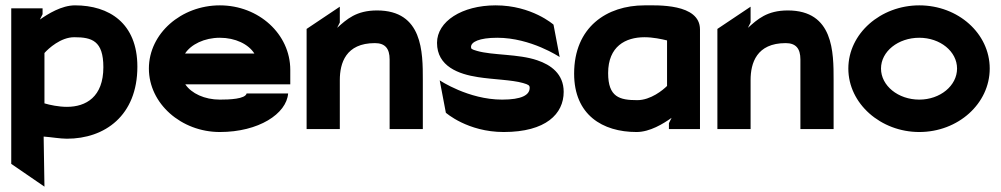

<svg xmlns="http://www.w3.org/2000/svg" viewBox="-20 -482 3739 717"><path d="M22 130 146 215 143 28C171 30 205 36 230 36C371 36 493 -50 493 -233C493 -396 387 -462 260 -462C210 -462 159 -430 129 -409L139 -429V-451H22ZM146 -96V-284C161 -301 207 -343 257 -343C323 -343 366 -330 366 -231C366 -120 301 -83 230 -83C199 -83 166 -90 146 -96Z M536 -226C536 -95 657 11 801 11C946 11 1050 -57 1056 -133H901C896 -112 836 -110 801 -110C744 -110 695 -133 672 -167H1064V-221C1064 -355 946 -462 801 -462C657 -462 536 -357 536 -226ZM671 -282C693 -316 743 -341 801 -341C859 -341 908 -317 930 -282Z M1125 0H1249V-183C1249 -246 1271 -321 1380 -321C1418 -321 1435 -301 1435 -260V0H1559V-183C1559 -287 1559 -443 1388 -443C1310 -443 1275 -410 1239 -378L1249 -398V-457L1125 -374Z M1612 -322C1612 -234 1693 -205 1765 -194C1822 -185 1891 -184 1933 -172C1954 -166 1958 -163 1958 -154C1958 -127 1928 -110 1855 -110C1729 -110 1622 -182 1622 -182L1645 -61C1645 -61 1726 11 1861 11C2019 11 2085 -57 2085 -139C2085 -206 2037 -240 1986 -257C1916 -281 1819 -275 1761 -292C1740 -298 1739 -300 1739 -307C1739 -325 1769 -341 1837 -341C1963 -341 2070 -269 2070 -269L2047 -390C2047 -390 1966 -462 1831 -462C1705 -462 1612 -402 1612 -322Z M2124 -207C2124 -53 2230 11 2357 11C2407 11 2457 -20 2488 -42L2478 -22V0H2594V-372C2594 -470 2432 -462 2387 -462C2246 -462 2124 -381 2124 -207ZM2251 -209C2251 -309 2316 -343 2387 -343C2418 -343 2451 -336 2471 -331V-161C2456 -146 2410 -108 2360 -108C2294 -108 2251 -119 2251 -209Z M2659 0H2783V-183C2783 -246 2805 -321 2914 -321C2952 -321 2969 -301 2969 -260V0H3093V-183C3093 -287 3093 -443 2922 -443C2844 -443 2809 -410 2773 -378L2783 -398V-457L2659 -374Z M3148 -226C3148 -95 3269 11 3413 11C3558 11 3676 -95 3676 -226C3676 -357 3558 -462 3413 -462C3269 -462 3148 -357 3148 -226ZM3270 -226C3270 -290 3334 -341 3413 -341C3491 -341 3554 -290 3554 -226C3554 -162 3491 -110 3413 -110C3334 -110 3270 -162 3270 -226Z"/></svg>

Font: Charger EcoBlack
Style: Black
Weight: 1000
Designer: Jasper
Foundry: Cannot Into Space Fonts
Version: Version 1.1